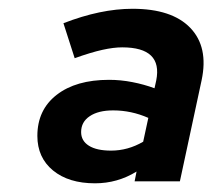

<svg xmlns="http://www.w3.org/2000/svg" viewBox="-20 -730 491 444"><path d="M199.7 -306.1Q138.8 -306.1 102.6 -335.8Q66.4 -365.6 66.4 -415.7Q66.4 -476 111.1 -510.7Q155.7 -545.4 232.1 -545.4Q259.1 -545.4 286.1 -540.1Q313 -534.9 337.3 -525.9L341.3 -544Q356.5 -620.5 262.6 -620.5Q242.7 -620.5 216.6 -614.7Q190.4 -608.9 152.7 -595.4L126.7 -676.3Q212.7 -709.7 286.4 -709.7Q377.6 -709.7 420 -665.6Q462.5 -621.4 446.3 -544.8L396 -310.7H291.3L295.8 -333.3Q251.6 -306.1 199.7 -306.1ZM236.7 -381.7Q275.9 -381.7 311.1 -402.3L323 -457.4Q283.6 -474.7 241.7 -474.7Q207.3 -474.7 187.5 -461.3Q167.6 -448 167.6 -424.6Q167.6 -404.3 185.6 -393Q203.6 -381.7 236.7 -381.7Z"/></svg>

Font: Red Hat Display VF
Style: Italic
Weight: 300
Italic angle: -12°
Designer: Pentagram, MCKL
Foundry: Pentagram, MCKL
Version: Version 1.023